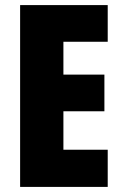

<svg xmlns="http://www.w3.org/2000/svg" viewBox="-20 -734 483 754"><path d="M403 0V-146H229V-297H390V-441H229V-570H403V-714H59V0Z"/></svg>

Font: Noto Sans Armenian ExtraCondensed Black
Style: Regular
Weight: 900
Width: 2
Designer: Monotype Design Team
Foundry: Monotype Imaging Inc.
Version: Version 2.008